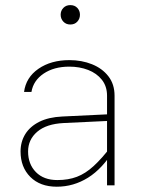

<svg xmlns="http://www.w3.org/2000/svg" viewBox="-20 -722 567 748"><path d="M216.3 -664.6Q216.3 -648.9 226.8 -637.7Q237.3 -626.5 253.9 -626.5Q271 -626.5 281.2 -637.7Q291.5 -648.9 291.5 -664.6Q291.5 -680.2 281.2 -691.2Q271 -702.1 253.9 -702.1Q237.3 -702.1 226.8 -691.2Q216.3 -680.2 216.3 -664.6ZM426.3 -349.1Q426.3 -394 402.3 -424.8Q378.4 -455.6 338.4 -471.7Q298.3 -487.8 250.5 -487.8Q178.7 -487.8 129.9 -454.1Q81.1 -420.4 73.7 -363.8H102.5Q109.9 -408.2 150.1 -435.3Q190.4 -462.4 250 -462.4Q290 -462.4 323.5 -449.5Q356.9 -436.5 377 -411.1Q397 -385.7 397 -349.1V-91.8V0H426.3ZM425.3 -140.1 413.1 -151.9Q376.5 -104 344.7 -75Q313 -45.9 279.5 -33.2Q246.1 -20.5 203.6 -20.5Q150.4 -20.5 119.9 -51.5Q89.4 -82.5 89.4 -131.8Q89.4 -178.2 125 -208.7Q160.6 -239.3 228.5 -242.7L414.1 -251.5V-277.3L222.7 -268.1Q169.4 -265.6 133.3 -247.6Q97.2 -229.5 78.6 -199.7Q60.1 -169.9 60.1 -131.8Q60.1 -70.8 98.1 -32.7Q136.2 5.4 201.2 5.4Q266.6 5.4 323 -29.8Q379.4 -64.9 425.3 -140.1Z"/></svg>

Font: Estedad-FD VF
Style: Regular
Weight: 100
Designer: Amin Abedi
Version: Version 7.3